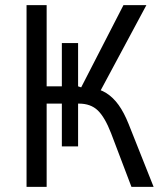

<svg xmlns="http://www.w3.org/2000/svg" viewBox="-20 -725 633 745"><path d="M83 0V-705H161V-390H220V-558H283V-390L295 -386L459 -705H548L364 -362L335 -384Q367 -380 393 -363.5Q419 -347 440 -318Q461 -289 479 -244L576 0H490L411 -208Q387 -270 359.5 -296.5Q332 -323 286 -323H270L283 -332V-157H220V-323H161V0Z"/></svg>

Font: Nunito Sans 10pt Condensed
Style: Regular
Weight: 400
Width: 3
Designer: Vernon Adams
Foundry: Vernon Adams
Version: Version 3.101;gftools[0.9.27]